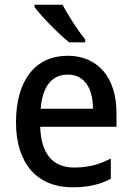

<svg xmlns="http://www.w3.org/2000/svg" viewBox="-20 -786 560 816"><path d="M246 -766H127V-756C154 -718 230 -641 274 -606H342V-618C313 -654 269 -721 246 -766ZM268 -549C132 -549 48 -447 48 -266C48 -92 137 10 288 10C354 10 402 -1 451 -26V-112C399 -86 354 -74 295 -74C204 -74 154 -133 151 -247H475V-307C475 -452 399 -549 268 -549ZM268 -469C341 -469 375 -408 375 -324H153C160 -419 201 -469 268 -469Z"/></svg>

Font: Noto Sans Arabic UI SmCn Md
Style: Regular
Weight: 500
Width: 4
Designer: Monotype Design Team, Nadine Chahine and Nizar Qandah
Foundry: Monotype Imaging Inc.
Version: Version 2.010